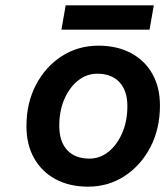

<svg xmlns="http://www.w3.org/2000/svg" viewBox="-20 -686 619 719"><path d="M226 -666H556L540 -575H210ZM79 -213Q79 -300 114.5 -368Q150 -436 211 -475.5Q272 -515 349 -515Q418 -515 470 -487.5Q522 -460 550.5 -409.5Q579 -359 579 -291Q579 -204 543.5 -135.5Q508 -67 447 -27Q386 13 310 13Q240 13 188 -15Q136 -43 107.5 -94Q79 -145 79 -213ZM457 -289Q457 -346 427.5 -378Q398 -410 344 -410Q305 -410 273 -385Q241 -360 221.5 -316Q202 -272 202 -215Q202 -156 231.5 -124Q261 -92 315 -92Q354 -92 386 -117.5Q418 -143 437.5 -187.5Q457 -232 457 -289Z"/></svg>

Font: Overused Grotesk SemiBold
Style: Italic
Weight: 600
Italic angle: -10°
Version: Version 0.003